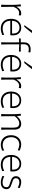

<svg xmlns="http://www.w3.org/2000/svg" viewBox="2047 -2887 851 4985"><g transform="rotate(90 2472.5 -394.5)"><path d="M102.5 0Q105 -57.1 105.7 -110.1Q106.4 -163.1 106.4 -226.1V-277.3Q106.4 -332.5 103.8 -391.6Q101.1 -450.7 94.2 -508.3L144.5 -512.2L151.9 -401.4H158.7Q185.1 -450.2 214.8 -475.6Q244.6 -501 273.2 -510.3Q301.8 -519.5 323.7 -519.5Q339.4 -519.5 353.5 -517.1Q367.7 -514.6 380.9 -510.7L376 -454.1Q361.3 -459.5 345.7 -463.1Q330.1 -466.8 316.9 -466.8Q298.3 -466.8 271.7 -457.8Q245.1 -448.7 215.3 -418.2Q185.5 -387.7 157.2 -322.8V-224.6Q157.2 -162.6 158 -109.9Q158.7 -57.1 161.6 0Z M726.6 10.3Q639.2 10.3 581.5 -24.4Q523.9 -59.1 495.8 -119.6Q467.8 -180.2 467.8 -257.8Q467.8 -334 496.1 -393.1Q524.4 -452.1 576.2 -485.8Q627.9 -519.5 697.8 -519.5Q790.5 -519.5 844.2 -463.4Q897.9 -407.2 897.9 -304.2Q897.9 -284.7 897.2 -268.3Q896.5 -252 894 -236.3H518.6Q522.5 -145 574 -91.6Q625.5 -38.1 730 -38.1Q762.7 -38.1 803.2 -48.6Q843.8 -59.1 884.8 -78.1L888.2 -24.9Q858.4 -15.1 816.2 -2.4Q773.9 10.3 726.6 10.3ZM850.1 -282.7Q856 -375.5 816.9 -424.1Q777.8 -472.7 698.7 -475.1Q616.2 -473.1 569.3 -419.9Q522.5 -366.7 518.6 -281.7ZM630.4 -598.6Q667.5 -648.9 703.1 -698.7Q738.8 -748.5 771.5 -798.8L838.9 -800.3Q800.3 -749 759.3 -699.5Q718.3 -649.9 676.3 -600.1Z M1077.1 0Q1079.6 -57.1 1080.1 -110.1Q1080.6 -163.1 1080.6 -226.1V-276.9Q1080.6 -319.8 1080.1 -366.2Q1079.6 -412.6 1079.1 -466.3L978.5 -460V-508.3H1078.6V-583Q1078.6 -651.4 1103 -691.2Q1127.4 -731 1168 -748Q1208.5 -765.1 1257.3 -765.1Q1277.3 -765.1 1301.3 -762.2Q1325.2 -759.3 1340.3 -756.8L1335 -705.1Q1319.3 -710 1298.3 -713.4Q1277.3 -716.8 1259.8 -716.8Q1190.4 -716.8 1159.7 -683.3Q1128.9 -649.9 1128.9 -583Q1128.9 -563.5 1129.6 -540.8Q1130.4 -518.1 1131.8 -508.3H1320.3V-460Q1223.6 -466.8 1131.3 -467.3V-226.1Q1131.3 -163.1 1132.1 -110.1Q1132.8 -57.1 1135.7 0Z M1665 10.3Q1577.6 10.3 1520 -24.4Q1462.4 -59.1 1434.3 -119.6Q1406.2 -180.2 1406.2 -257.8Q1406.2 -334 1434.6 -393.1Q1462.9 -452.1 1514.6 -485.8Q1566.4 -519.5 1636.2 -519.5Q1729 -519.5 1782.7 -463.4Q1836.4 -407.2 1836.4 -304.2Q1836.4 -284.7 1835.7 -268.3Q1835 -252 1832.5 -236.3H1457Q1460.9 -145 1512.5 -91.6Q1564 -38.1 1668.5 -38.1Q1701.2 -38.1 1741.7 -48.6Q1782.2 -59.1 1823.2 -78.1L1826.7 -24.9Q1796.9 -15.1 1754.6 -2.4Q1712.4 10.3 1665 10.3ZM1788.6 -282.7Q1794.4 -375.5 1755.4 -424.1Q1716.3 -472.7 1637.2 -475.1Q1554.7 -473.1 1507.8 -419.9Q1460.9 -366.7 1457 -281.7ZM1568.8 -598.6Q1606 -648.9 1641.6 -698.7Q1677.2 -748.5 1710 -798.8L1777.3 -800.3Q1738.8 -749 1697.8 -699.5Q1656.7 -649.9 1614.7 -600.1Z M1991.2 0Q1993.7 -57.1 1994.4 -110.1Q1995.1 -163.1 1995.1 -226.1V-277.3Q1995.1 -332.5 1992.4 -391.6Q1989.7 -450.7 1982.9 -508.3L2033.2 -512.2L2040.5 -401.4H2047.4Q2073.7 -450.2 2103.5 -475.6Q2133.3 -501 2161.9 -510.3Q2190.4 -519.5 2212.4 -519.5Q2228 -519.5 2242.2 -517.1Q2256.3 -514.6 2269.5 -510.7L2264.6 -454.1Q2250 -459.5 2234.4 -463.1Q2218.8 -466.8 2205.6 -466.8Q2187 -466.8 2160.4 -457.8Q2133.8 -448.7 2104 -418.2Q2074.2 -387.7 2045.9 -322.8V-224.6Q2045.9 -162.6 2046.6 -109.9Q2047.4 -57.1 2050.3 0Z M2615.2 10.3Q2527.8 10.3 2470.2 -24.4Q2412.6 -59.1 2384.5 -119.6Q2356.4 -180.2 2356.4 -257.8Q2356.4 -334 2384.8 -393.1Q2413.1 -452.1 2464.8 -485.8Q2516.6 -519.5 2586.4 -519.5Q2679.2 -519.5 2732.9 -463.4Q2786.6 -407.2 2786.6 -304.2Q2786.6 -284.7 2785.9 -268.3Q2785.2 -252 2782.7 -236.3H2407.2Q2411.1 -145 2462.6 -91.6Q2514.2 -38.1 2618.7 -38.1Q2651.4 -38.1 2691.9 -48.6Q2732.4 -59.1 2773.4 -78.1L2776.9 -24.9Q2747.1 -15.1 2704.8 -2.4Q2662.6 10.3 2615.2 10.3ZM2738.8 -282.7Q2744.6 -375.5 2705.6 -424.1Q2666.5 -472.7 2587.4 -475.1Q2504.9 -473.1 2458 -419.9Q2411.1 -366.7 2407.2 -281.7Z M2941.4 0Q2943.8 -57.1 2944.6 -110.1Q2945.3 -163.1 2945.3 -226.1V-277.3Q2945.3 -332.5 2942.6 -391.6Q2939.9 -450.7 2933.1 -508.3L2983.4 -512.2L2992.7 -414.6H3000Q3019 -436.5 3049.1 -460.9Q3079.1 -485.4 3115.2 -502.4Q3151.4 -519.5 3188 -519.5Q3272.5 -519.5 3309.1 -472.4Q3345.7 -425.3 3345.7 -336.9Q3345.7 -304.2 3345 -275.9Q3344.2 -247.6 3344.2 -226.1Q3344.2 -163.1 3345 -110.1Q3345.7 -57.1 3349.1 0H3290.5Q3293 -57.1 3293.5 -109.9Q3293.9 -162.6 3293.9 -224.6V-326.2Q3293.9 -397 3268.6 -433.1Q3243.2 -469.2 3176.8 -469.2Q3149.9 -469.2 3116.9 -453.4Q3084 -437.5 3052 -410.6Q3020 -383.8 2996.1 -349.6V-224.6Q2996.1 -162.6 2996.8 -109.9Q2997.6 -57.1 3000.5 0Z M3741.7 9.8Q3661.1 9.8 3604.7 -25.4Q3548.3 -60.5 3519 -120.6Q3489.7 -180.7 3489.7 -254.9Q3489.7 -330.1 3518.8 -389.9Q3547.9 -449.7 3602.1 -484.6Q3656.2 -519.5 3732.4 -519.5Q3771.5 -519.5 3814.7 -506.3Q3857.9 -493.2 3887.7 -481.4L3883.8 -428.7Q3834.5 -451.7 3795.2 -461.2Q3755.9 -470.7 3736.3 -470.7Q3647.5 -468.8 3594.5 -411.6Q3541.5 -354.5 3541.5 -255.9Q3541.5 -194.8 3564.5 -146Q3587.4 -97.2 3633.1 -68.4Q3678.7 -39.6 3748 -38.1Q3809.1 -38.1 3884.8 -78.1L3892.1 -25.4Q3864.7 -15.1 3825.4 -2.7Q3786.1 9.8 3741.7 9.8Z M4260.7 10.3Q4173.3 10.3 4115.7 -24.4Q4058.1 -59.1 4030 -119.6Q4002 -180.2 4002 -257.8Q4002 -334 4030.3 -393.1Q4058.6 -452.1 4110.4 -485.8Q4162.1 -519.5 4231.9 -519.5Q4324.7 -519.5 4378.4 -463.4Q4432.1 -407.2 4432.1 -304.2Q4432.1 -284.7 4431.4 -268.3Q4430.7 -252 4428.2 -236.3H4052.7Q4056.6 -145 4108.2 -91.6Q4159.7 -38.1 4264.2 -38.1Q4296.9 -38.1 4337.4 -48.6Q4377.9 -59.1 4418.9 -78.1L4422.4 -24.9Q4392.6 -15.1 4350.3 -2.4Q4308.1 10.3 4260.7 10.3ZM4384.3 -282.7Q4390.1 -375.5 4351.1 -424.1Q4312 -472.7 4232.9 -475.1Q4150.4 -473.1 4103.5 -419.9Q4056.6 -366.7 4052.7 -281.7Z M4719.2 10.3Q4667 10.3 4623.3 -3.4Q4579.6 -17.1 4549.3 -29.3L4555.2 -80.6Q4598.1 -59.6 4639.6 -47.6Q4681.2 -35.6 4717.8 -35.6Q4751 -36.6 4778.8 -45.4Q4806.6 -54.2 4823.5 -76.7Q4840.3 -99.1 4840.3 -140.1Q4840.3 -166.5 4826.7 -182.9Q4813 -199.2 4781.5 -212.4Q4750 -225.6 4695.3 -241.2Q4657.2 -252.9 4625.2 -269.3Q4593.3 -285.6 4574 -312.7Q4554.7 -339.8 4554.7 -382.8Q4554.7 -443.4 4596.2 -481.4Q4637.7 -519.5 4710.9 -519.5Q4748.5 -519.5 4790.3 -506.8Q4832 -494.1 4860.4 -482.9L4855 -429.2Q4809.1 -451.7 4772 -462.2Q4734.9 -472.7 4716.3 -472.7Q4695.3 -471.7 4669.7 -464.8Q4644 -458 4625.5 -438.7Q4606.9 -419.4 4606.9 -379.9Q4606.9 -340.3 4634.8 -320.1Q4662.6 -299.8 4728.5 -281.2Q4777.3 -266.1 4814 -249.8Q4850.6 -233.4 4871.1 -207.3Q4891.6 -181.2 4891.6 -135.7Q4891.6 -96.7 4873.8 -63.2Q4856 -29.8 4817.9 -9.8Q4779.8 10.3 4719.2 10.3Z"/></g></svg>

Font: Pinar-DS3-FD Light
Style: Regular
Weight: 300
Designer: Amin Abedi
Version: Version 3.000